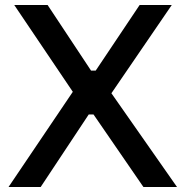

<svg xmlns="http://www.w3.org/2000/svg" viewBox="-20 -750 745 770"><path d="M143.1 0H14.2L272 -381.8L37.1 -730H170.9L345.2 -466.8H363.8L540 -730H668.9L426.8 -376L689.9 0H555.2L355 -291H335.9Z"/></svg>

Font: Sora Medium
Style: Regular
Weight: 500
Designer: Jonathan Barnbrook, Julián Moncada
Foundry: Barnbrook Fonts
Version: Version 2.000